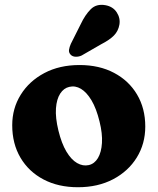

<svg xmlns="http://www.w3.org/2000/svg" viewBox="-20 -760 651 793"><path d="M308.5 -491.4Q390.2 -491.4 451.2 -459Q512.3 -426.7 546.1 -369.5Q580 -312.4 580 -237.3Q580 -166.1 544.9 -109.4Q509.9 -52.7 447.2 -19.7Q384.5 13.3 301.9 13.3Q220.6 13.3 159.6 -18.9Q98.5 -51.1 64.5 -108.8Q30.5 -166.5 30.5 -242.9Q30.5 -312.4 65.6 -368.7Q100.6 -425.1 163.1 -458.2Q225.6 -491.4 308.5 -491.4ZM346.9 -78.2Q370.4 -83.7 384.5 -107.2Q398.6 -130.7 401.1 -169.3Q403.6 -208 391.1 -258.2Q378.1 -311.6 358.1 -345.3Q338.1 -378.9 314.4 -393.1Q290.6 -407.2 266.2 -401.2Q243.3 -396.1 228.6 -373.4Q213.9 -350.7 211.1 -312.3Q208.4 -273.9 221.2 -221Q234.3 -167.4 254.3 -133.9Q274.3 -100.5 298.4 -86.6Q322.6 -72.7 346.9 -78.2ZM313.1 -659.6Q331.7 -699.2 355 -722.1Q378.2 -745.1 415.1 -738.6Q446.6 -733 462.2 -708.9Q477.8 -684.9 473.1 -657.9Q468.4 -631.6 450.7 -613.5Q433.1 -595.3 397.4 -577L317.4 -530.9Q305.8 -525.3 292.7 -525.7Q279.6 -526 271.9 -534Q263.2 -543.3 265.1 -554.7Q266.9 -566.1 272.5 -578.8Z"/></svg>

Font: Fraunces SuperSoft
Style: Regular
Weight: 900
Version: Version 1.000;[b76b70a41]